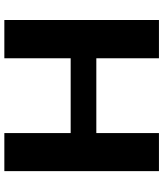

<svg xmlns="http://www.w3.org/2000/svg" viewBox="46 -797 751 883"><g transform="rotate(90 421.5 -355.5)"><path d="M767 0V-711H592V-423H248V-711H72V0H248V-305H592V0Z"/></g></svg>

Font: Asimov
Style: XWid
Weight: 500
Designer: Google
Version: Version 2.000980; 2014